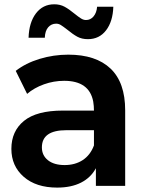

<svg xmlns="http://www.w3.org/2000/svg" viewBox="-20 -853 662 881"><path d="M185.6 -680H111.1Q113.3 -750 145 -791.7Q176.7 -833.3 228.9 -833.3Q255.6 -833.3 276.1 -822.2Q296.7 -811.1 322.2 -790Q340 -775.6 351.7 -768.3Q363.3 -761.1 374.4 -761.1Q395.6 -761.1 409.4 -777.8Q423.3 -794.4 425.6 -822.2H500Q497.8 -754.4 466.7 -713.9Q435.6 -673.3 383.3 -673.3Q355.6 -673.3 335 -684.4Q314.4 -695.6 288.9 -716.7Q268.9 -732.2 258.9 -738.3Q248.9 -744.4 237.8 -744.4Q215.6 -744.4 201.1 -727.8Q186.7 -711.1 185.6 -680ZM554.4 -346.7V0H420V-81.1Q396.7 -37.8 351.7 -15Q306.7 7.8 242.2 7.8Q145.6 7.8 88.9 -41.7Q32.2 -91.1 32.2 -170Q32.2 -251.1 90 -298.3Q147.8 -345.6 268.9 -345.6H411.1Q411.1 -366.7 407.8 -386.7Q390 -482.2 274.4 -482.2Q226.7 -482.2 181.7 -466.1Q136.7 -450 104.4 -422.2L52.2 -527.8Q97.8 -563.3 161.7 -582.8Q225.6 -602.2 293.3 -602.2Q420 -602.2 487.2 -538.3Q554.4 -474.4 554.4 -346.7ZM411.1 -185.6V-255.6H284.4Q172.2 -255.6 172.2 -176.7Q172.2 -140 200 -117.8Q227.8 -95.6 276.7 -95.6Q324.4 -95.6 359.4 -118.3Q394.4 -141.1 411.1 -185.6Z"/></svg>

Font: Paperlogy 7 Bold
Style: Regular
Weight: 700
Designer: redesigned by Lee Juim, glyphs from Gmarket Sans & Montserrat
Foundry: PT&
Version: Version 1.001